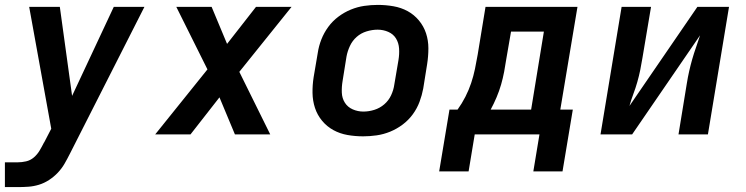

<svg xmlns="http://www.w3.org/2000/svg" viewBox="-24 -548 3044 783"><path d="M-4 215V114H48Q65 114 82.5 110Q100 106 114 94Q128 82 137.5 66Q147 50 155 34Q155 34 155 33.5Q155 33 156 33L185 -23L95 -520H220L270 -157L440 -520H565L261 79Q251 99 239.5 119Q228 139 212 156Q196 173 176 186Q156 199 134.5 205.5Q113 212 91.5 213.5Q70 215 48 215Z M609 0 822 -265 695 -520H839L902 -369L1020 -520H1165L952 -255L1078 0H934L871 -151L753 0Z M1457 8Q1424 8 1393 2.5Q1362 -3 1335.5 -17.5Q1309 -32 1289.5 -55.5Q1270 -79 1260.5 -108Q1251 -137 1250.5 -169Q1250 -201 1255 -233L1272 -333Q1276 -360 1286.5 -387Q1297 -414 1314.5 -438Q1332 -462 1356 -480Q1380 -498 1407 -509Q1434 -520 1461.5 -524Q1489 -528 1517 -528Q1549 -528 1580.5 -522.5Q1612 -517 1638.5 -502.5Q1665 -488 1684.5 -464.5Q1704 -441 1713.5 -412Q1723 -383 1723 -351Q1723 -319 1718 -287L1702 -187Q1697 -160 1687 -133Q1677 -106 1659.5 -82Q1642 -58 1618 -40Q1594 -22 1567 -11Q1540 0 1512 4Q1484 8 1457 8ZM1458 -93Q1480 -93 1502.5 -100Q1525 -107 1543 -122.5Q1561 -138 1571 -159.5Q1581 -181 1584 -203L1601 -303Q1605 -327 1603.5 -350Q1602 -373 1591 -391Q1580 -409 1559.5 -418Q1539 -427 1516 -427Q1494 -427 1471 -420Q1448 -413 1430.5 -397.5Q1413 -382 1403 -360.5Q1393 -339 1389 -317L1373 -217Q1369 -193 1370 -170Q1371 -147 1382.5 -129Q1394 -111 1414.5 -102Q1435 -93 1458 -93Z M1767 151 1809 -101H1842Q1860 -126 1874 -153.5Q1888 -181 1897.5 -209.5Q1907 -238 1913 -267Q1919 -296 1924 -325L1956 -520H2331L2261 -101H2312L2270 151H2151L2176 0H1912L1887 151ZM1977 -101H2142L2194 -419H2060L2041 -309Q2037 -282 2032 -255.5Q2027 -229 2019.5 -203Q2012 -177 2001 -151Q1990 -125 1977 -101Z M2425 0 2511 -520H2631L2596 -312Q2592 -287 2587 -262.5Q2582 -238 2575 -213.5Q2568 -189 2559 -165Q2550 -141 2543 -116L2820 -520H2949L2863 0H2743L2777 -208Q2781 -233 2786.5 -257.5Q2792 -282 2799 -306.5Q2806 -331 2814.5 -355Q2823 -379 2831 -404L2554 0Z"/></svg>

Font: Iosevka SS04 Extended Oblique
Style: Bold
Weight: 700
Width: 7
Italic angle: -9°
Monospace: yes
Designer: Belleve Invis
Foundry: Belleve Invis
Version: Version 19.0.0; ttfautohint (v1.8.4)